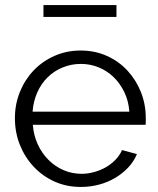

<svg xmlns="http://www.w3.org/2000/svg" viewBox="-20 -730 627 760"><path d="M300 10Q243 10 195.5 -11.5Q148 -33 113 -70.5Q78 -108 58.5 -157Q39 -206 39 -262Q39 -317 58.5 -365.5Q78 -414 112.5 -450.5Q147 -487 195 -508.5Q243 -530 299 -530Q356 -530 403.5 -508.5Q451 -487 485 -450Q519 -413 538 -365Q557 -317 557 -263Q557 -255 557 -247Q557 -239 556 -236H110Q113 -194 129.5 -158.5Q146 -123 172 -97Q198 -71 231.5 -56.5Q265 -42 303 -42Q328 -42 353 -49Q378 -56 399 -68Q420 -80 437 -97.5Q454 -115 463 -136L522 -120Q510 -91 488 -67.5Q466 -44 437 -26.5Q408 -9 373 0.5Q338 10 300 10ZM492 -288Q489 -330 472.5 -364.5Q456 -399 430.5 -424Q405 -449 371.5 -463Q338 -477 300 -477Q262 -477 228 -463Q194 -449 168.5 -424Q143 -399 127.5 -364Q112 -329 109 -288ZM152 -663V-710H441V-663Z"/></svg>

Font: Oxford Sans
Style: Regular
Weight: 400
Designer: Matt McInerney, Pablo Impallari, Rodrigo Fuenzalida
Foundry: Matt McInerney, Pablo Impallari, Rodrigo Fuenzalida
Version: Version 3.000g; ttfautohint (v1.5) -l 8 -r 28 -G 28 -x 14 -D